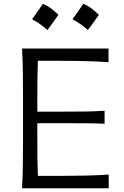

<svg xmlns="http://www.w3.org/2000/svg" viewBox="-20 -1002 659 1022"><path d="M97.2 0Q100.6 -62.5 101.6 -120.1Q102.5 -177.7 102.5 -246.6V-495.6Q102.5 -564.9 101.6 -622.8Q100.6 -680.7 97.2 -743.7H557.6V-670.9Q504.4 -674.8 443.8 -676.5Q383.3 -678.2 300.8 -678.2H181.6Q179.7 -630.9 179.2 -584.5Q178.7 -538.1 178.7 -484.4V-407.7H308.6Q381.3 -407.7 434.3 -408.4Q487.3 -409.2 536.6 -412.6V-343.3Q484.4 -345.7 431.6 -345.9Q378.9 -346.2 307.6 -346.2H178.7V-257.8Q178.7 -204.6 179.2 -158.7Q179.7 -112.8 181.6 -65.9H307.6Q377 -65.9 439 -67.4Q501 -68.8 558.6 -72.8V0ZM423.6 -981.7Q461.7 -967.2 506.3 -923.1Q477.3 -881.2 447.7 -842Q429.5 -858.7 408.8 -873.2Q388.1 -887.7 366.1 -899.5Q381.1 -919.9 394.8 -940.1Q408.5 -960.2 423.6 -981.7ZM208.2 -981.7Q246.4 -967.2 291 -923.1Q262 -881.2 232.4 -842Q214.2 -858.7 193.5 -873.2Q172.8 -887.7 150.8 -899.5Q165.8 -919.9 179.5 -940.1Q193.2 -960.2 208.2 -981.7Z"/></svg>

Font: Pinar-DS1-FD Regular
Style: Regular
Weight: 400
Designer: Amin Abedi
Version: Version 3.000